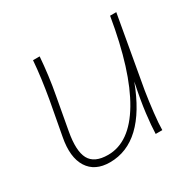

<svg xmlns="http://www.w3.org/2000/svg" viewBox="-116 -619 767 753"><g transform="rotate(-30 267.5 -242.0)"><path d="M180 7Q112 7 82 -40.5Q52 -88 68 -172L96 -323Q104 -369 109.5 -410.5Q115 -452 118 -491H148Q145 -451 139.5 -408Q134 -365 126 -323L100 -180Q85 -98 105.5 -60Q126 -22 188 -22Q286 -22 357.5 -142.5Q429 -263 467 -491H495L438 -169Q431 -125 425.5 -76Q420 -27 420 0H390Q391 -36 397.5 -89.5Q404 -143 420 -220Q335 7 180 7Z"/></g></svg>

Font: Livvic Thin
Style: Italic
Weight: 250
Italic angle: -10°
Designer: Jacques Le Bailly, Baron von Fonthausen
Version: Version 1.001; ttfautohint (v1.8.2)